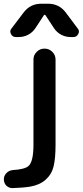

<svg xmlns="http://www.w3.org/2000/svg" viewBox="-38 -803 438 1019"><path d="M29.3 195.3Q29.3 195.3 28.3 195.3Q9.8 195.3 -3.9 182.6Q-17.6 168.9 -17.6 148.4Q-17.6 129.9 -3.9 115.7Q9.8 101.6 29.3 99.6Q93.8 95.7 113.3 78.1Q139.6 54.7 139.6 -35.2V-487.3Q139.6 -510.7 156.7 -527.8Q173.8 -544.9 197.3 -544.9H199.2Q222.7 -544.9 239.7 -527.8Q256.8 -510.7 256.8 -487.3V-35.2Q256.8 37.1 246.6 79.6Q236.3 122.1 204.6 150.4Q172.9 178.7 122.1 187.5Q85.9 193.4 29.3 195.3ZM203.1 -722.7Q202.1 -724.6 199.2 -724.6Q196.3 -724.6 195.3 -722.7L150.4 -654.3Q135.7 -631.8 112.3 -619.1Q88.9 -606.4 61.5 -606.4H45.9Q28.3 -606.4 20.5 -622.1Q16.6 -628.9 16.6 -635.7Q16.6 -644.5 23.4 -652.3L87.9 -737.3Q123 -783.2 180.7 -783.2H217.8Q275.4 -783.2 310.5 -737.3L374 -652.3Q380.9 -644.5 380.9 -635.7Q380.9 -628.9 377 -622.1Q369.1 -606.4 351.6 -606.4H336.9Q309.6 -606.4 286.1 -619.1Q262.7 -631.8 248 -654.3Z"/></svg>

Font: Gen Jyuu Gothic P Medium
Style: Regular
Weight: 500
Designer: [Source Han Sans]
Ryoko NISHIZUKA  (kana & ideographs); Paul D. Hunt (Latin, Greek & Cyrillic); Wenlong ZHANG  (bopomofo
Version: Version 1.002.20150607